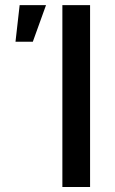

<svg xmlns="http://www.w3.org/2000/svg" viewBox="-20 -748 459 768"><path d="M340.3 -727.5V0H229.5V-727.5ZM42 -581.1 58.6 -727.5H164.1L111.3 -581.1Z"/></svg>

Font: Inter 16pt Medium
Style: Regular
Weight: 500
Version: Version 4.001;git-66647c0bb